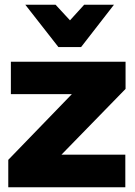

<svg xmlns="http://www.w3.org/2000/svg" viewBox="-20 -792 571 812"><path d="M511 -416V-531H26V-394H284L15 -116V0H510V-138H240ZM336 -772 276 -706 215 -772H87L227 -593H323L462 -772Z"/></svg>

Font: Geom ExtraBold
Style: Bold
Weight: 800
Version: Version 1.102